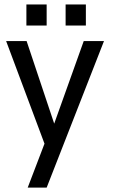

<svg xmlns="http://www.w3.org/2000/svg" viewBox="-20 -650 514 870"><path d="M99.6 -534.2V-629.9H191.4V-534.2ZM277.3 -534.2V-629.9H369.1V-534.2ZM105.5 200.2 181.6 1 7.8 -463.9H100.6L225.6 -89.8L359.4 -463.9H451.2L191.4 200.2Z"/></svg>

Font: BF_TEXT
Style: Regular
Weight: 400
Foundry: EA DICE
Version: Version 1.404